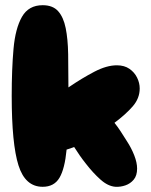

<svg xmlns="http://www.w3.org/2000/svg" viewBox="-20 -720 582 738"><path d="M144 -2Q77 -2 51 -84.5Q25 -167 25 -351Q25 -454 32 -532.5Q39 -611 64.5 -655.5Q90 -700 144 -700Q183 -700 203.5 -677Q224 -654 232.5 -612Q241 -570 242 -512Q243 -454 243 -384L246 -386Q296 -420 343 -444.5Q390 -469 429 -469Q458 -469 477.5 -455.5Q497 -442 507 -421.5Q517 -401 517 -380Q517 -342 490 -311Q463 -280 420 -248Q432 -233 443.5 -215.5Q455 -198 468 -177Q485 -151 496 -123Q507 -95 507 -72Q507 -45 494 -29.5Q481 -14 462 -7.5Q443 -1 424 -2Q395 -4 366 -30Q337 -56 310 -91Q298 -106 286.5 -122.5Q275 -139 265 -155Q250 -149 236 -145Q229 -71 208.5 -36.5Q188 -2 144 -2Z"/></svg>

Font: Cherry Bomb One
Style: Regular
Weight: 400
Designer: satsuyako
Foundry: satsuyako
Version: Version 4.100; ttfautohint (v1.8.3)